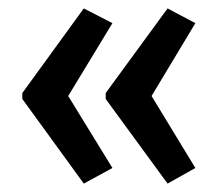

<svg xmlns="http://www.w3.org/2000/svg" viewBox="-20 -495 518 456"><path d="M33 -274V-260L179 -59L247 -96L142 -267L247 -440L179 -475ZM231 -274V-260L378 -59L444 -96L340 -267L444 -440L378 -475Z"/></svg>

Font: Noto Sans Malayalam ExtraCondensed Medium
Style: Regular
Weight: 500
Width: 2
Designer: Jelle Bosma - Monotype Design Team
Foundry: Monotype Imaging Inc.
Version: Version 2.104